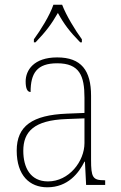

<svg xmlns="http://www.w3.org/2000/svg" viewBox="-20 -786 514 816"><path d="M124 -619V-606H131C175 -652 198 -682 226 -731C253 -682 276 -652 321 -606H328V-619C300 -657 261 -721 244 -766H207C192 -721 152 -657 124 -619ZM181 10C269 10 315 -51 339 -99H341L346 0H427V-20H422C374 -20 367 -33 367 -107V-379C367 -486 326 -542 223 -542C123 -542 89 -487 89 -440C89 -410 96 -395 110 -395C110 -475 137 -517 223 -517C318 -517 339 -464 339 -371V-306L264 -303C118 -297 51 -251 51 -146C51 -40 106 10 181 10ZM184 -15C109 -15 79 -74 79 -145C79 -226 124 -275 262 -280L339 -283V-178C339 -100 273 -15 184 -15Z"/></svg>

Font: Noto Serif Thai SemiCondensed Thin
Style: Regular
Weight: 100
Width: 4
Designer: Monotype Design Team
Foundry: Monotype Imaging Inc.
Version: Version 2.002